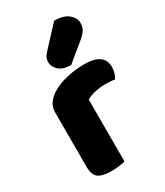

<svg xmlns="http://www.w3.org/2000/svg" viewBox="-190 -831 791 918"><g transform="rotate(-30 205.5 -372.0)"><path d="M222 -1Q211 2 190.5 5Q170 8 146 8Q96 8 74 -8.5Q52 -25 52 -72V-369Q52 -398 67 -419.5Q82 -441 108 -457Q143 -478 189.5 -489Q236 -500 287 -500Q396 -500 396 -423Q396 -405 391 -389.5Q386 -374 379 -363Q360 -367 324 -367Q298 -367 270.5 -361Q243 -355 222 -343ZM267 -752Q319 -752 345 -730Q371 -708 371 -680Q371 -657 361 -641.5Q351 -626 327 -606L232 -528Q187 -528 165 -549Q143 -570 143 -594Q143 -606 147.5 -617Q152 -628 166 -643Z"/></g></svg>

Font: Baloo Bhai 2 ExtraBold
Style: Regular
Weight: 800
Designer: Supriya Tembe, Noopur Datye and Ek Type
Foundry: Ek Type
Version: Version 1.640;PS 1.000;hotconv 16.6.51;makeotf.lib2.5.65220;